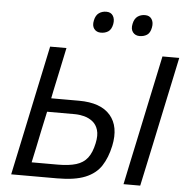

<svg xmlns="http://www.w3.org/2000/svg" viewBox="-60 -989 1019 1048"><g transform="rotate(5 449.0 -465.0)"><path d="M292 0H40Q52.5 -59 64.2 -114Q76 -169 90 -235.5L140 -472.5Q154.5 -540.5 166.5 -597.2Q178.5 -654 191 -713H280.5Q268 -653 256 -596.8Q244 -540.5 229.5 -472.5L221.5 -432.5H373.5Q493 -432.5 545.8 -371.2Q598.5 -310 576 -203Q562 -137.5 532.5 -92.2Q503 -47 445.8 -23.5Q388.5 0 292 0ZM145.5 -75H288.5Q349.5 -75 389 -87Q428.5 -99 451 -128Q473.5 -157 484.5 -209Q494 -253.5 485.2 -282.2Q476.5 -311 455.8 -327.5Q435 -344 408.8 -350.8Q382.5 -357.5 356.5 -357.5H205.5L182.5 -250.5Q172.5 -201.5 163.8 -160.2Q155 -119 145.5 -75ZM655.5 0Q668 -59.5 679.5 -114.2Q691 -169 705.5 -236L755.5 -472.5Q770 -541 782 -597.2Q794 -653.5 806.5 -713H898.5Q886 -653.5 874 -597.2Q862 -541 847.5 -472.5L797.5 -236Q783 -169 771.5 -114.2Q760 -59.5 747 0ZM672 -813Q648.5 -813 635.2 -830Q622 -847 628.5 -876.5Q634.5 -905 651.8 -917.2Q669 -929.5 692.5 -929.5Q717.5 -929.5 729.2 -911.2Q741 -893 735.5 -865Q730 -835.5 712.8 -824.2Q695.5 -813 672 -813ZM460 -813Q436 -813 423 -830Q410 -847 416.5 -876.5Q422.5 -905 439.8 -917.2Q457 -929.5 480.5 -929.5Q505.5 -929.5 517 -911.2Q528.5 -893 523.5 -865Q517.5 -835.5 500.5 -824.2Q483.5 -813 460 -813Z"/></g></svg>

Font: Commissioner
Style: Italic
Weight: 400
Italic angle: -12°
Designer: Kostas Bartsokas
Foundry: Kostas Bartsokas
Version: Version 1.000; ttfautohint (v1.8.3)